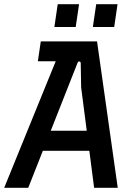

<svg xmlns="http://www.w3.org/2000/svg" viewBox="-35 -898 638 918"><path d="M-15 0 270 -700H429L528 0H415L353 -480L351 -595Q351 -603 345 -604Q339 -605 336 -598L100 0ZM144 -177 183 -273H406L417 -177ZM146 -605 160 -700H292L273 -605ZM409 -769 425 -878H527L511 -769ZM225 -769 241 -878H343L327 -769Z"/></svg>

Font: Finlandica Medium
Style: Italic
Weight: 500
Italic angle: -8°
Designer: Niklas Ekholm, Juho Hiilivirta, Jaakko Suomalainen
Foundry: Helsinki Type Studio
Version: Version 1.063